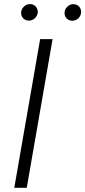

<svg xmlns="http://www.w3.org/2000/svg" viewBox="-20 -898 408 918"><path d="M81.1 -838.4C81.1 -837.4 81.1 -836.4 81.1 -835.4C81.1 -815.4 96.7 -799.3 118.7 -799.3C140.6 -799.3 159.2 -818.4 160.6 -838.4C160.6 -839.4 160.6 -840.3 160.6 -841.3C160.6 -861.3 145.5 -878.4 124 -878.4C123.5 -878.4 123 -878.4 122.6 -878.4C112.3 -878.4 103 -874.5 94.7 -866.7C86.4 -858.9 81.5 -849.6 81.1 -838.4ZM288.6 -837.9C288.6 -836.9 288.6 -835.9 288.6 -835C288.6 -814.9 304.2 -798.8 326.2 -798.8C347.7 -799.3 366.2 -816.4 367.7 -837.9C367.7 -839.4 367.7 -840.3 367.7 -841.8C367.7 -861.3 353 -877.9 331.5 -877.9C331.1 -877.9 330.6 -877.9 330.1 -877.9C319.8 -877.9 310.5 -874 302.2 -866.2C293.9 -858.4 289.1 -849.1 288.6 -837.9ZM231.4 -710.9H171.9L48.3 0H107.9Z"/></svg>

Font: Roboto Light
Style: Italic
Weight: 300
Italic angle: -12°
Designer: Google
Version: Version 2.137; 2017